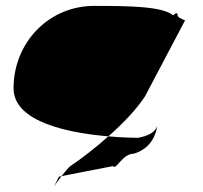

<svg xmlns="http://www.w3.org/2000/svg" viewBox="-20 -574 690 652"><path d="M26 -274C26 -158 218 -122 348 -111C397 -154 442 -201 472 -246L608 -504C615 -504 583 -512 583 -522C583 -533 576 -530 568 -522C532 -552 424 -554 300 -554C144 -554 26 -428 26 -274ZM180 26C156 76 159 62 189 24ZM189 24 364 -10C374 6 395 -52 434 -52C463 -60 504 -84 514 -146C506 -124 484 -113 449 -106C430 -106 392 -107 348 -111C304 -72 258 -36 216 -8C205 4 196 15 189 24Z"/></svg>

Font: Ampere
Style: Regular
Weight: 400
Version: Version 1